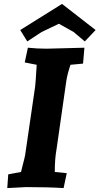

<svg xmlns="http://www.w3.org/2000/svg" viewBox="-20 -953 507 978"><path d="M410 -710 403 -629 339 -623Q323 -575 318 -542L268 -193Q259 -144 259 -77L320 -71L304 5Q225 0 113 0L17 5L22 -65L87 -77Q87 -79 96.5 -115Q106 -151 108 -163L159 -512Q161 -526 167 -623L106 -635L122 -710Q170 -705 217 -705ZM296 -933 467 -800 412 -742 355 -790 280 -832 192 -790 119 -742 83 -800Z"/></svg>

Font: Andada SC
Style: Bold Italic
Weight: 700
Italic angle: -8.29999°
Designer: Carolina Giovagnoli
Foundry: Carolina Giovagnoli
Version: Version 1.003